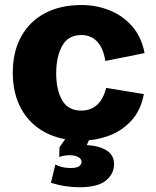

<svg xmlns="http://www.w3.org/2000/svg" viewBox="-20 -561 635 784"><path d="M314.5 13.2Q227.5 13.2 164.3 -20.5Q101.1 -54.2 66.7 -116.5Q32.2 -178.7 32.2 -264.2Q32.2 -349.6 66.4 -411.6Q100.6 -473.6 163.6 -507.1Q226.6 -540.5 313 -540.5Q373.5 -540.5 427.7 -518.8Q481.9 -497.1 520 -453.4Q558.1 -409.7 570.3 -344.2L410.2 -312Q401.4 -366.2 376 -392.1Q350.6 -418 312.5 -418Q258.3 -418 233.9 -373.8Q209.5 -329.6 209.5 -261.7Q209.5 -194.3 233.6 -151.9Q257.8 -109.4 312.5 -109.4Q349.1 -109.4 375 -131.6Q400.9 -153.8 413.6 -202.1L567.4 -176.8Q554.7 -108.9 515.1 -66.9Q475.6 -24.9 422.1 -5.9Q368.7 13.2 314.5 13.2ZM303.7 203.6Q278.3 203.6 249.3 199.5Q220.2 195.3 188 185.5L206.1 110.8Q231.9 125 268.1 125Q294.9 125 304 117.2Q313 109.4 313 101.1Q313 82 286.1 75.2Q259.3 68.4 221.7 79.6L223.1 40L265.6 -20.5H352.1V-9.8L334.5 31.2Q445.8 39.6 445.8 109.4Q445.8 148.4 412.8 176Q379.9 203.6 303.7 203.6Z"/></svg>

Font: Schibsted Grotesk ExtraBold
Style: Regular
Weight: 800
Designer: Bakken & Baeck AS, Henrik Kongsvoll
Foundry: Schibsted ASA
Version: Version 1.100; ttfautohint (v1.8.4.7-5d5b);gftools[0.9.25]